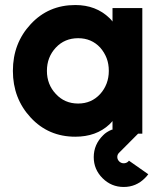

<svg xmlns="http://www.w3.org/2000/svg" viewBox="-20 -532 644 764"><path d="M570 161.3 493 107.3Q491.7 109.3 490.3 110.7Q482.7 117.7 472.3 117.7Q462.3 117.7 454.7 110.7Q446.7 102.7 446.7 92.7Q446.7 82.3 454.7 75L545.3 -16H424.7Q403 -7 390.3 6.3Q353 43 353 93.3Q353 142 388 177Q423 212 472.3 212Q521.3 212 556.3 177Q560 173.3 563.3 169.7Q566.7 166 570 161.3ZM427.7 -500V-446.3Q425 -449.7 422.2 -453.3Q419.3 -457 415.7 -460Q362 -512 279.7 -512Q172.7 -512 102.3 -436Q31.3 -360 31.3 -250Q31.3 -140.3 102.3 -64Q172.7 12 279.7 12Q362.7 12 415 -36.7Q418.7 -39.7 421.5 -43.3Q424.3 -47 427.7 -50.3V0H546.3V-500ZM291 -380Q344 -380 378.7 -342.7Q395.3 -323.7 404.2 -300.8Q413 -278 413 -250Q413 -223 404.2 -199.7Q395.3 -176.3 378.7 -158Q344 -120 291 -120Q237.3 -120 202.3 -158Q166.7 -195.7 166.7 -250Q166.7 -304.7 202.3 -342.7Q237.3 -380 291 -380Z"/></svg>

Font: Unageo Variable
Style: Regular
Weight: 300
Designer: Richard Sepsi
Foundry: Richard Sepsi
Version: Version 2.200